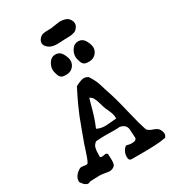

<svg xmlns="http://www.w3.org/2000/svg" viewBox="-265 -1289 1278 1426"><g transform="rotate(-30 373.5 -576.0)"><path d="M293 -1054.7Q284.2 -1066.4 284.2 -1081.1Q284.2 -1098.6 298.8 -1116.2Q312.5 -1131.8 329.6 -1136.2Q346.7 -1140.6 372.6 -1140.1Q398.4 -1139.6 413.1 -1142.6Q473.6 -1152.3 476.6 -1152.3Q529.3 -1152.3 550.8 -1131.3Q572.3 -1110.4 572.3 -1084Q572.3 -1068.4 562.5 -1054.7Q554.7 -1043 546.4 -1036.1Q538.1 -1029.3 523.4 -1025.9Q508.8 -1022.5 502.4 -1021.5Q496.1 -1020.5 474.1 -1020Q452.1 -1019.5 448.2 -1019.5Q445.3 -1019.5 419.4 -1018.1Q393.6 -1016.6 380.9 -1016.6Q320.3 -1016.6 293 -1054.7ZM601.6 -860.4Q601.6 -831.1 579.6 -808.1Q557.6 -785.2 522.5 -785.2Q504.9 -785.2 492.7 -788.1Q480.5 -791 474.1 -798.8Q467.8 -806.6 466.8 -808.1Q465.8 -809.6 462.9 -816.4Q451.2 -848.6 451.2 -868.2Q451.2 -898.4 471.2 -927.7Q491.2 -957 524.4 -957Q562.5 -957 582 -921.9Q601.6 -886.7 601.6 -860.4ZM406.2 -860.4Q406.2 -831.1 384.3 -808.1Q362.3 -785.2 327.1 -785.2Q309.6 -785.2 297.4 -788.1Q285.2 -791 278.8 -798.8Q272.5 -806.6 271.5 -808.1Q270.5 -809.6 267.6 -816.4Q255.9 -848.6 255.9 -868.2Q255.9 -898.4 275.9 -927.7Q295.9 -957 329.1 -957Q367.2 -957 386.7 -921.9Q406.2 -886.7 406.2 -860.4ZM388.7 -552.7Q383.8 -540 364.7 -468.3Q345.7 -396.5 316.4 -328.1Q346.7 -311.5 387.7 -311.5Q402.3 -311.5 484.4 -319.3V-327.1Q484.4 -339.8 481 -353Q477.5 -366.2 474.1 -375.5Q470.7 -384.8 462.9 -401.4Q455.1 -418 451.2 -427.7Q445.3 -441.4 436.5 -474.1Q427.7 -506.8 417.5 -524.9Q407.2 -543 388.7 -552.7ZM727.5 -13.7Q724.6 -10.7 719.2 -11.7Q713.9 -12.7 710.9 -10.7Q661.1 0 515.6 0H433.6Q409.2 0 409.2 -32.2Q409.2 -69.3 433.6 -97.7Q443.4 -108.4 451.2 -108.4Q454.1 -108.4 466.3 -105Q478.5 -101.6 491.2 -101.6Q506.8 -101.6 523.4 -105.5Q525.4 -109.4 527.3 -111.3Q529.3 -113.3 530.8 -113.8Q532.2 -114.3 533.2 -115.2Q534.2 -116.2 534.7 -119.6Q535.2 -123 535.2 -128.9Q535.2 -146.5 531.2 -197.3Q531.2 -199.2 530.8 -202.6Q530.3 -206.1 527.3 -214.4Q524.4 -222.7 519 -229.5Q513.7 -236.3 502 -243.2Q490.2 -250 474.6 -252Q455.1 -250 421.9 -250Q410.2 -250 386.7 -250.5Q363.3 -251 350.6 -251Q312.5 -251 269.5 -247.1Q258.8 -238.3 252 -229Q245.1 -219.7 242.2 -207Q239.3 -194.3 238.3 -186Q237.3 -177.7 237.3 -158.7Q237.3 -139.6 236.3 -130.9Q245.1 -126 253.9 -126Q259.8 -126 269.5 -128.4Q279.3 -130.9 283.2 -130.9Q292 -130.9 299.8 -122.1Q301.8 -81.1 301.8 -69.3Q301.8 -33.2 292 -22.5Q273.4 -3.9 247.1 -3.9Q236.3 -3.9 210 -8.8Q183.6 -13.7 168 -13.7H161.1Q146.5 -13.7 122.1 -12.7Q97.7 -11.7 83 -10.7Q80.1 -9.8 73.7 -6.8Q67.4 -3.9 62.5 -3.9Q51.8 -3.9 33.2 -17.6Q30.3 -22.5 23.9 -29.3Q17.6 -36.1 13.7 -42Q9.8 -47.9 9.8 -55.7Q12.7 -101.6 63.5 -131.8Q73.2 -136.7 82 -136.7Q87.9 -136.7 100.1 -134.3Q112.3 -131.8 117.2 -131.8Q127.9 -131.8 133.8 -136.7Q141.6 -148.4 153.8 -182.1Q166 -215.8 174.8 -244.1L183.6 -272.5Q200.2 -317.4 223.6 -381.3Q247.1 -445.3 258.3 -473.6Q269.5 -502 293.5 -554.2Q317.4 -606.4 351.6 -672.9Q402.3 -699.2 424.8 -699.2Q441.4 -699.2 460.9 -688.5Q476.6 -665 487.3 -643.6Q498 -622.1 502.4 -609.4Q506.8 -596.7 514.6 -571.3Q522.5 -545.9 527.3 -530.3Q554.7 -453.1 584.5 -325.2Q614.3 -197.3 635.7 -138.7Q647.5 -122.1 682.1 -110.8Q716.8 -99.6 727.5 -80.1Q739.3 -59.6 739.3 -43Q739.3 -27.3 727.5 -13.7Z"/></g></svg>

Font: LPEducational
Style: Medium
Weight: 500
Designer: Based on Essays1743, by John Stracke, which says:

Based on the typeface in a 1743 English translation of the essays of 
Version: Version 001.204